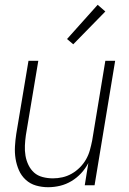

<svg xmlns="http://www.w3.org/2000/svg" viewBox="-20 -774 540 802"><path d="M181 8Q155 8 130.5 1Q106 -6 87.5 -23Q69 -40 59 -63Q49 -86 45 -111Q41 -136 42.5 -162.5Q44 -189 48 -215L99 -520H140L88 -209Q85 -188 84 -166Q83 -144 86.5 -123.5Q90 -103 99 -84.5Q108 -66 122.5 -53Q137 -40 158 -34.5Q179 -29 201 -29Q221 -29 241 -33.5Q261 -38 279.5 -48.5Q298 -59 313.5 -74.5Q329 -90 339.5 -108.5Q350 -127 355.5 -147Q361 -167 365 -187L420 -520H461L375 0H334L349 -93Q337 -70 319 -50.5Q301 -31 278.5 -17.5Q256 -4 231 2Q206 8 181 8ZM286 -589 260 -611 388 -754 420 -726Z"/></svg>

Font: Iosevka SS18 Extralight
Style: Italic
Weight: 200
Italic angle: -9°
Monospace: yes
Designer: Belleve Invis
Foundry: Belleve Invis
Version: Version 25.1.1; ttfautohint (v1.8.4)